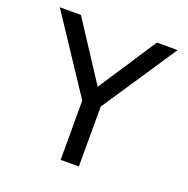

<svg xmlns="http://www.w3.org/2000/svg" viewBox="-124 -812 914 931"><g transform="rotate(20 332.5 -347.0)"><path d="M302 -282 29 -694H138L358 -357H309L530 -694H637L362 -282ZM286 0V-344H380V0Z"/></g></svg>

Font: yichuanluanma
Style: Regular
Weight: 400
Version: Version 1.00 March 24, 2023, initial release